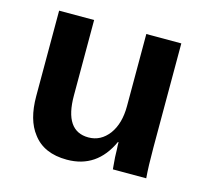

<svg xmlns="http://www.w3.org/2000/svg" viewBox="-84 -622 778 727"><g transform="rotate(15 305.5 -259.0)"><path d="M408.2 -105H405.8Q353.5 9.8 235.8 9.8Q145.5 9.8 102.1 -48.8Q62 -99.6 62 -192.9V-527.8H199.2V-231.9Q199.2 -92.8 293 -92.8Q341.3 -92.8 373 -134.8Q403.8 -176.8 403.8 -245.1V-527.8H541V-118.2Q541 -45.4 544.9 0H414.1Q414.1 -3.4 412.4 -19.8Q410.6 -36.1 410.2 -46.9L409.2 -79.1Q408.2 -88.9 408.2 -105Z"/></g></svg>

Font: Libra Sans Modern
Style: Bold
Weight: 700
Foundry: Stefan Peev, Context Ltd
Version: Version 1.000